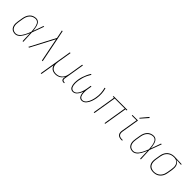

<svg xmlns="http://www.w3.org/2000/svg" viewBox="309 -2268 3991 3991"><g transform="rotate(45 2304.0 -273.0)"><path d="M203 8Q235 8 265 -9Q295 -26 316.5 -52.5Q338 -79 355 -107.5Q372 -136 385.5 -166Q399 -196 412 -226Q414 -170 415.5 -113.5Q417 -57 419 0H440Q436 -66 434 -132.5Q432 -199 428 -265Q453 -331 477 -397.5Q501 -464 525 -530H504Q484 -474 464.5 -418Q445 -362 424 -306Q421 -336 416.5 -366Q412 -396 404 -425Q396 -454 382 -480Q368 -506 343 -522Q318 -538 286 -538Q248 -538 209.5 -523.5Q171 -509 143 -477.5Q115 -446 100 -409Q85 -372 79 -333L61 -223Q55 -190 54.5 -157Q54 -124 62.5 -93.5Q71 -63 90.5 -38.5Q110 -14 140.5 -3Q171 8 203 8ZM203 -11Q174 -11 147.5 -21.5Q121 -32 104.5 -54.5Q88 -77 81.5 -104.5Q75 -132 75.5 -161.5Q76 -191 81 -220L99 -330Q105 -365 118 -399Q131 -433 156.5 -462Q182 -491 216.5 -505Q251 -519 286 -519Q313 -519 335 -505Q357 -491 369 -469Q381 -447 388 -422.5Q395 -398 399 -372Q403 -346 405.5 -320Q408 -294 410 -268Q398 -236 384.5 -204Q371 -172 354.5 -141Q338 -110 317.5 -81.5Q297 -53 267 -32Q237 -11 203 -11Z M588 0H610L884 -521L988 0H1010L895 -575L877 -662L862 -735H840Q845 -716 849 -696.5Q853 -677 857 -658L878 -553Z M1158 205H1179L1230 -103Q1238 -69 1259.5 -42.5Q1281 -16 1314.5 -4Q1348 8 1385 8Q1421 8 1458 -3.5Q1495 -15 1524.5 -42Q1554 -69 1572 -104L1566 -68Q1563 -48 1569 -28.5Q1575 -9 1593 -0.5Q1611 8 1632 8H1648V-11H1635Q1620 -11 1606.5 -17.5Q1593 -24 1589 -38.5Q1585 -53 1587 -68L1663 -530H1642L1588 -199Q1583 -170 1573 -141.5Q1563 -113 1544.5 -87.5Q1526 -62 1500 -44Q1474 -26 1444.5 -18.5Q1415 -11 1386 -11Q1356 -11 1327.5 -20.5Q1299 -30 1280 -51.5Q1261 -73 1252.5 -101Q1244 -129 1244 -159.5Q1244 -190 1249 -220L1300 -530H1279Z M1899 8Q1922 8 1944.5 -1.5Q1967 -11 1985 -28.5Q2003 -46 2016 -66.5Q2029 -87 2039 -109Q2049 -131 2057 -153Q2057 -131 2060 -109Q2063 -87 2069.5 -67Q2076 -47 2087.5 -29Q2099 -11 2118.5 -1.5Q2138 8 2161 8Q2188 8 2215 -5.5Q2242 -19 2261 -42.5Q2280 -66 2294 -91.5Q2308 -117 2317.5 -144Q2327 -171 2334 -198Q2341 -225 2346 -253Q2357 -323 2353 -392Q2349 -461 2330 -526L2310 -521Q2328 -458 2332.5 -391Q2337 -324 2325 -255Q2321 -230 2315 -205.5Q2309 -181 2300.5 -156Q2292 -131 2280.5 -107.5Q2269 -84 2253 -62Q2237 -40 2213 -25.5Q2189 -11 2164 -11Q2142 -11 2124 -22.5Q2106 -34 2096.5 -52.5Q2087 -71 2082.5 -91.5Q2078 -112 2077 -133.5Q2076 -155 2076.5 -177Q2077 -199 2079.5 -221Q2082 -243 2086 -265L2099 -345H2078L2065 -265Q2061 -243 2056.5 -221Q2052 -199 2045.5 -177Q2039 -155 2030.5 -133.5Q2022 -112 2010.5 -91Q1999 -70 1983.5 -51.5Q1968 -33 1946.5 -22Q1925 -11 1902 -11Q1878 -11 1859 -25Q1840 -39 1831 -60.5Q1822 -82 1818 -105Q1814 -128 1814 -152.5Q1814 -177 1816 -201.5Q1818 -226 1822 -250Q1830 -296 1844 -341.5Q1858 -387 1878.5 -431Q1899 -475 1925 -516L1908 -526Q1881 -484 1860 -438.5Q1839 -393 1824 -346.5Q1809 -300 1801 -253Q1797 -226 1795 -198.5Q1793 -171 1793.5 -144.5Q1794 -118 1799.5 -92Q1805 -66 1816 -43Q1827 -20 1849.5 -6Q1872 8 1899 8Z M2511 0H2532L2616 -511H2912L2828 0H2849L2933 -511H2968L2971 -530H2564L2561 -511H2595Z M3318 0H3345V-19H3318Q3293 -19 3270.5 -26Q3248 -33 3233.5 -51Q3219 -69 3216.5 -93Q3214 -117 3218 -141L3282 -530H3119V-511H3258L3197 -145Q3192 -116 3195.5 -87.5Q3199 -59 3217 -38Q3235 -17 3262 -8.5Q3289 0 3318 0ZM3277 -579 3416 -737 3398 -751 3263 -590Z M3659 8Q3691 8 3721 -9Q3751 -26 3772.5 -52.5Q3794 -79 3811 -107.5Q3828 -136 3841.5 -166Q3855 -196 3868 -226Q3870 -170 3871.5 -113.5Q3873 -57 3875 0H3896Q3892 -66 3890 -132.5Q3888 -199 3884 -265Q3909 -331 3933 -397.5Q3957 -464 3981 -530H3960Q3940 -474 3920.5 -418Q3901 -362 3880 -306Q3877 -336 3872.5 -366Q3868 -396 3860 -425Q3852 -454 3838 -480Q3824 -506 3799 -522Q3774 -538 3742 -538Q3704 -538 3665.5 -523.5Q3627 -509 3599 -477.5Q3571 -446 3556 -409Q3541 -372 3535 -333L3517 -223Q3511 -190 3510.5 -157Q3510 -124 3518.5 -93.5Q3527 -63 3546.5 -38.5Q3566 -14 3596.5 -3Q3627 8 3659 8ZM3659 -11Q3630 -11 3603.5 -21.5Q3577 -32 3560.5 -54.5Q3544 -77 3537.5 -104.5Q3531 -132 3531.5 -161.5Q3532 -191 3537 -220L3555 -330Q3561 -365 3574 -399Q3587 -433 3612.5 -462Q3638 -491 3672.5 -505Q3707 -519 3742 -519Q3769 -519 3791 -505Q3813 -491 3825 -469Q3837 -447 3844 -422.5Q3851 -398 3855 -372Q3859 -346 3861.5 -320Q3864 -294 3866 -268Q3854 -236 3840.5 -204Q3827 -172 3810.5 -141Q3794 -110 3773.5 -81.5Q3753 -53 3723 -32Q3693 -11 3659 -11Z M4265 8Q4297 8 4330 0.5Q4363 -7 4392 -26.5Q4421 -46 4442.5 -74Q4464 -102 4475.5 -133.5Q4487 -165 4492 -197L4511 -307Q4516 -340 4515.5 -373Q4515 -406 4504.5 -435.5Q4494 -465 4471.5 -487Q4449 -509 4419 -519L4564 -511L4567 -530L4354 -538H4353Q4320 -538 4287 -530.5Q4254 -523 4223.5 -504.5Q4193 -486 4171 -458Q4149 -430 4136.5 -398Q4124 -366 4119 -333L4101 -223Q4095 -189 4095.5 -154Q4096 -119 4107.5 -88Q4119 -57 4142 -34Q4165 -11 4198 -1.5Q4231 8 4265 8ZM4266 -11Q4227 -11 4192 -26Q4157 -41 4138.5 -73Q4120 -105 4117.5 -143Q4115 -181 4121 -220L4139 -330Q4144 -360 4155 -389.5Q4166 -419 4186.5 -444.5Q4207 -470 4234 -487.5Q4261 -505 4291.5 -512Q4322 -519 4352 -519Q4383 -519 4411 -509.5Q4439 -500 4458.5 -479Q4478 -458 4486.5 -430Q4495 -402 4495 -371.5Q4495 -341 4490 -310L4472 -200Q4467 -171 4456.5 -142Q4446 -113 4427 -87.5Q4408 -62 4381.5 -44Q4355 -26 4325 -18.5Q4295 -11 4266 -11Z"/></g></svg>

Font: Iosevka Sparkle Thin
Style: Italic
Weight: 100
Italic angle: -9°
Designer: Belleve Invis
Foundry: Belleve Invis
Version: Version 4.5.0; ttfautohint (v1.8.3)